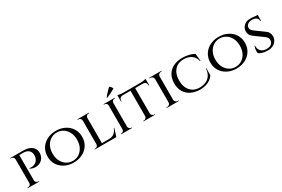

<svg xmlns="http://www.w3.org/2000/svg" viewBox="105 -2050 4850 3301"><g transform="rotate(-30 2530.0 -399.5)"><path d="M197 -600H303Q376 -600 427 -579Q478 -558 505 -520Q532 -482 532 -431Q533 -373 507.5 -331.5Q482 -290 439.5 -268Q397 -246 346 -247Q295 -248 245 -276V-285Q245 -285 259.5 -283Q274 -281 296.5 -282.5Q319 -284 344 -293Q369 -302 391.5 -324Q414 -346 427 -386Q431 -398 432.5 -412.5Q434 -427 433 -440Q433 -499 394.5 -533Q356 -567 288 -567H207Q207 -567 204.5 -575Q202 -583 199.5 -591.5Q197 -600 197 -600ZM209 -600V0H118V-600ZM120 -64 130 0H48V-10Q49 -10 55 -10Q61 -10 62 -10Q85 -10 101 -26Q117 -42 118 -64ZM120 -537H118Q117 -560 101 -575Q85 -590 62 -590Q61 -590 55 -590Q49 -590 48 -590V-600H130ZM206 -64H208Q209 -42 225 -26Q241 -10 265 -10Q266 -10 272 -10Q278 -10 278 -10V0H196Z M959 -614Q1033 -614 1095.5 -591.5Q1158 -569 1204.5 -527.5Q1251 -486 1277 -428.5Q1303 -371 1303 -300Q1303 -229 1277 -171.5Q1251 -114 1204.5 -72.5Q1158 -31 1095.5 -8.5Q1033 14 959 14Q886 14 824 -8.5Q762 -31 715 -72.5Q668 -114 642.5 -171.5Q617 -229 617 -300Q617 -371 642.5 -428.5Q668 -486 715 -527.5Q762 -569 824 -591.5Q886 -614 959 -614ZM959 -19Q1029 -19 1084 -54.5Q1139 -90 1170.5 -153Q1202 -216 1202 -300Q1202 -385 1170.5 -447.5Q1139 -510 1084 -545.5Q1029 -581 959 -581Q891 -581 836 -545.5Q781 -510 749 -447.5Q717 -385 717 -300Q717 -216 749 -153Q781 -90 836 -54.5Q891 -19 959 -19Z M1542 -600V0H1451V-600ZM1799 -34 1806 0H1540V-34ZM1858 -157 1809 0H1650L1683 -34Q1730 -34 1761.5 -49.5Q1793 -65 1814 -93Q1835 -121 1848 -157ZM1453 -64 1464 0H1381V-10Q1381 -10 1387.5 -10Q1394 -10 1395 -10Q1419 -10 1434.5 -26Q1450 -42 1451 -64ZM1539 -536V-600H1612V-590Q1611 -590 1605.5 -590Q1600 -590 1600 -590Q1576 -590 1559 -574.5Q1542 -559 1542 -536ZM1453 -536H1451Q1450 -559 1433.5 -574.5Q1417 -590 1393 -590Q1393 -590 1387 -590Q1381 -590 1381 -590V-600H1453Z M2058 -600V0H1967V-600ZM1970 -64V0H1902V-10Q1902 -10 1907.5 -10Q1913 -10 1913 -10Q1936 -10 1951.5 -26Q1967 -42 1967 -64ZM2056 -64H2058Q2059 -42 2075 -26Q2091 -10 2113 -10Q2113 -10 2118 -10Q2123 -10 2123 -10L2124 0H2056ZM2056 -536V-600H2124L2123 -590Q2123 -590 2118 -590Q2113 -590 2113 -590Q2091 -590 2075 -574.5Q2059 -559 2058 -536ZM1970 -536H1967Q1967 -559 1951.5 -574.5Q1936 -590 1913 -590Q1913 -590 1907.5 -590Q1902 -590 1902 -590V-600H1970ZM2003 -670Q2022 -695 2044.5 -720.5Q2067 -746 2090.5 -769.5Q2114 -793 2135 -813Q2151 -800 2164 -784.5Q2177 -769 2185 -750Q2157 -734 2127.5 -718Q2098 -702 2068.5 -688.5Q2039 -675 2010 -663Z M2510 -597V0H2418V-597ZM2744 -601V-568H2184V-601ZM2744 -570V-489H2733V-502Q2733 -531 2716 -549Q2699 -567 2669 -568V-570ZM2744 -617V-591L2634 -601Q2653 -601 2675.5 -603.5Q2698 -606 2716.5 -610Q2735 -614 2744 -617ZM2420 -64V0H2349V-10Q2350 -10 2355.5 -10Q2361 -10 2361 -10Q2384 -10 2400.5 -26Q2417 -42 2418 -64ZM2507 -64H2510Q2510 -42 2527 -26Q2544 -10 2567 -10Q2567 -10 2572.5 -10Q2578 -10 2578 -10V0H2507ZM2259 -570V-568Q2229 -567 2212 -549Q2195 -531 2195 -502V-489H2184V-570ZM2184 -617Q2193 -614 2211.5 -610Q2230 -606 2252.5 -603.5Q2275 -601 2294 -601L2184 -591Z M2975 -600V0H2885V-600ZM2888 -64V0H2807V-10Q2807 -10 2813.5 -10Q2820 -10 2821 -10Q2847 -10 2865.5 -26Q2884 -42 2885 -64ZM2972 -64H2975Q2976 -42 2994.5 -26Q3013 -10 3040 -10Q3040 -10 3046 -10Q3052 -10 3052 -10L3053 0H2972ZM2972 -536V-600H3053L3052 -590Q3052 -590 3046 -590Q3040 -590 3040 -590Q3013 -590 2994.5 -574.5Q2976 -559 2975 -536ZM2888 -536H2885Q2884 -559 2865.5 -574.5Q2847 -590 2820 -590Q2820 -590 2813.5 -590Q2807 -590 2807 -590V-600H2888Z M3742 -252 3739 -110Q3715 -73 3675.5 -45Q3636 -17 3584.5 -1.5Q3533 14 3472 14Q3367 13 3290.5 -25Q3214 -63 3173 -132.5Q3132 -202 3132 -300Q3132 -398 3173 -468Q3214 -538 3290.5 -576Q3367 -614 3472 -614Q3536 -614 3597.5 -599Q3659 -584 3703 -558L3718 -411H3709Q3686 -503 3623.5 -542Q3561 -581 3475 -581Q3398 -581 3343.5 -546.5Q3289 -512 3259.5 -449.5Q3230 -387 3230 -301Q3230 -216 3259.5 -153Q3289 -90 3343 -56Q3397 -22 3472 -20Q3546 -20 3601.5 -44Q3657 -68 3691.5 -119Q3726 -170 3734 -252Z M4191 -614Q4265 -614 4327.5 -591.5Q4390 -569 4436.5 -527.5Q4483 -486 4509 -428.5Q4535 -371 4535 -300Q4535 -229 4509 -171.5Q4483 -114 4436.5 -72.5Q4390 -31 4327.5 -8.5Q4265 14 4191 14Q4118 14 4056 -8.5Q3994 -31 3947 -72.5Q3900 -114 3874.5 -171.5Q3849 -229 3849 -300Q3849 -371 3874.5 -428.5Q3900 -486 3947 -527.5Q3994 -569 4056 -591.5Q4118 -614 4191 -614ZM4191 -19Q4261 -19 4316 -54.5Q4371 -90 4402.5 -153Q4434 -216 4434 -300Q4434 -385 4402.5 -447.5Q4371 -510 4316 -545.5Q4261 -581 4191 -581Q4123 -581 4068 -545.5Q4013 -510 3981 -447.5Q3949 -385 3949 -300Q3949 -216 3981 -153Q4013 -90 4068 -54.5Q4123 -19 4191 -19Z M4815 -614Q4841 -614 4864.5 -612Q4888 -610 4907.5 -607.5Q4927 -605 4942 -601.5Q4957 -598 4965 -595L4962 -488H4951Q4951 -531 4921.5 -555.5Q4892 -580 4833 -580Q4783 -580 4749.5 -554.5Q4716 -529 4716 -491Q4716 -476 4721 -462.5Q4726 -449 4737 -436.5Q4748 -424 4764 -412L4951 -275Q4980 -256 4995 -223.5Q5010 -191 5009 -154Q5009 -106 4983 -67.5Q4957 -29 4913 -7.5Q4869 14 4813 14Q4779 14 4744.5 8Q4710 2 4682 -9Q4654 -20 4636 -35Q4632 -51 4632 -75Q4632 -99 4637 -124.5Q4642 -150 4650 -169H4661Q4657 -124 4675 -90Q4693 -56 4727.5 -37.5Q4762 -19 4809 -20Q4870 -21 4903.5 -49.5Q4937 -78 4937 -123Q4937 -148 4925.5 -168Q4914 -188 4888 -207L4707 -339Q4672 -364 4657.5 -397.5Q4643 -431 4645 -466Q4647 -509 4669.5 -542.5Q4692 -576 4730 -595Q4768 -614 4815 -614ZM4965 -605V-587H4882V-605Z"/></g></svg>

Font: Cinzel Medium
Style: Regular
Weight: 500
Designer: Natanael Gama
Version: Version 2.000